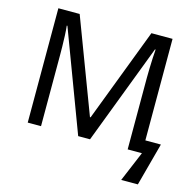

<svg xmlns="http://www.w3.org/2000/svg" viewBox="-126 -842 1168 1158"><g transform="rotate(15 458.5 -263.0)"><path d="M412 0 177 -626H173Q176 -600 177.5 -565.5Q179 -531 179.5 -498Q180 -465 180 -442V0H97V-714H230L451 -129H455L678 -714H810V-80H907L835 188H731L810 0H721V-448Q721 -472 722 -505.5Q723 -539 724.5 -572Q726 -605 728 -625H724L486 0Z"/></g></svg>

Font: Noto Sans Living
Style: Regular
Weight: 400
Designer: Monotype Design Team
Foundry: Monotype Imaging Inc.
Version: Version 2.013; ttfautohint (v1.8.4.7-5d5b)